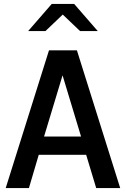

<svg xmlns="http://www.w3.org/2000/svg" viewBox="-20 -956 640 976"><path d="M9 0 229 -700H371L591 0H469L418 -169H177L127 0ZM204 -262H392L298 -573ZM123 -798 243 -936H357L477 -798H387L299 -882L211 -798Z"/></svg>

Font: Red Hat Mono SemiBold
Style: Regular
Weight: 600
Monospace: yes
Designer: Pentagram, MCKL
Foundry: Pentagram, MCKL
Version: Version 1.023